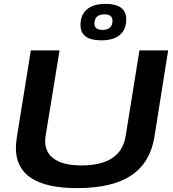

<svg xmlns="http://www.w3.org/2000/svg" viewBox="-20 -960 891 990"><path d="M378 10Q62 10 62 -197Q62 -208 63 -220.5Q64 -233 67 -253L139 -700H287L215 -258Q204 -185 252 -146Q300 -107 399 -107Q604 -107 628 -259L699 -700H847L776 -253Q754 -120 656 -55Q558 10 378 10ZM503 -752Q395 -752 395 -831Q395 -883 428 -911.5Q461 -940 524 -940Q631 -940 631 -860Q631 -808 598 -780Q565 -752 503 -752ZM508 -806Q560 -806 560 -853Q560 -886 519 -886Q467 -886 467 -838Q467 -806 508 -806Z"/></svg>

Font: Georama Extended SemiBold
Style: Italic
Weight: 600
Width: 7
Italic angle: -9°
Designer: Jean-Baptiste Levee
Foundry: Production Type
Version: Version 1.000